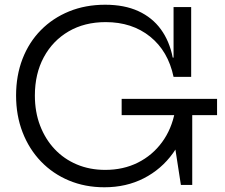

<svg xmlns="http://www.w3.org/2000/svg" viewBox="-20 -782 950 812"><path d="M421.5 10Q340 10 271.8 -18.5Q203.5 -47 153.2 -99.2Q103 -151.5 75.5 -222.5Q48 -293.5 48 -378Q48 -462.5 75.2 -533Q102.5 -603.5 152.8 -654.5Q203 -705.5 272.2 -733.8Q341.5 -762 425 -762Q506 -762 565 -735Q624 -708 660.5 -657.8Q697 -607.5 710.5 -538.5H734L714 -457Q691 -566 614.8 -627.2Q538.5 -688.5 427 -688.5Q337.5 -688.5 270.2 -649.2Q203 -610 165.2 -540Q127.5 -470 127.5 -378Q127.5 -308.5 149.5 -251Q171.5 -193.5 211 -151.5Q250.5 -109.5 305 -86.5Q359.5 -63.5 425 -63.5Q501.5 -63.5 563 -94.2Q624.5 -125 665.2 -180.5Q706 -236 720 -310.5L777 -294.5Q761 -203 711.8 -134.5Q662.5 -66 588.2 -28Q514 10 421.5 10ZM745 0 718 -174.5V-361H793V0ZM494.5 -295V-364H898V-295ZM714 -457V-752H788.5V-457Z"/></svg>

Font: Hepta Slab ExtraLight
Style: Regular
Weight: 400
Version: Version 1.102